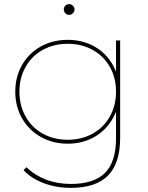

<svg xmlns="http://www.w3.org/2000/svg" viewBox="-20 -713 717 930"><path d="M323 197Q252 197 191.5 174Q131 151 94 111L108 97Q148 136 203 157Q258 178 323 178Q435 178 488.5 124.5Q542 71 542 -43V-209L552 -269L542 -329V-517H562V-46Q562 78 503 137.5Q444 197 323 197ZM308 -17Q236 -17 178 -49.5Q120 -82 87 -139.5Q54 -197 54 -269Q54 -341 87 -398.5Q120 -456 178 -488Q236 -520 308 -520Q380 -520 437 -488Q494 -456 526.5 -398.5Q559 -341 559 -269Q559 -197 526.5 -139.5Q494 -82 437 -49.5Q380 -17 308 -17ZM308 -36Q375 -36 428.5 -65.5Q482 -95 512 -148.5Q542 -202 542 -269Q542 -336 512 -389Q482 -442 428.5 -471.5Q375 -501 308 -501Q241 -501 187.5 -471.5Q134 -442 104 -389Q74 -336 74 -269Q74 -202 104 -148.5Q134 -95 187.5 -65.5Q241 -36 308 -36ZM315 -641Q304 -641 296.5 -649Q289 -657 289 -667Q289 -678 296.5 -685.5Q304 -693 315 -693Q325 -693 333 -685.5Q341 -678 341 -667Q341 -657 333 -649Q325 -641 315 -641Z"/></svg>

Font: Montserrat
Style: Regular
Weight: 400
Designer: Julieta Ulanovsky
Foundry: Julieta Ulanovsky
Version: Version 8.000